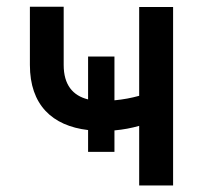

<svg xmlns="http://www.w3.org/2000/svg" viewBox="-20 -567 620 587"><path d="M329.9 -394.2H249.3V-263.1C202.4 -274.5 174.7 -307.9 174.7 -368.3V-546.5H71.4V-368.3C71.4 -246.8 139.2 -182.2 249.3 -169.4V-102.6H329.9V-168.3C357.2 -170.8 381.7 -175.4 405.5 -182.2V0H509.2V-545.5H405.5V-274.1C381.4 -267.4 356.9 -262.8 329.9 -260.3Z"/></svg>

Font: Margiela Sans Medium
Style: Regular
Weight: 500
Designer: Stefan Endress, Andreas Faust
Version: Version 1.100;FEAKit 1.0